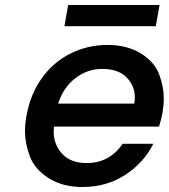

<svg xmlns="http://www.w3.org/2000/svg" viewBox="-20 -740 676 769"><path d="M619 -720 604 -635H238L253 -720ZM631 -289Q625 -258 617 -233H196Q195 -223 195 -213Q195 -161 229 -124Q263 -87 327 -87Q419 -87 471 -164H594Q556 -88 481.5 -39.5Q407 9 310 9Q231 9 175 -26.5Q119 -62 99.5 -114Q80 -166 80 -214Q80 -243 86 -276Q101 -361 146.5 -425.5Q192 -490 261 -525Q330 -560 411 -560Q489 -560 544 -526Q599 -492 617.5 -442Q636 -392 636 -347Q636 -319 631 -289ZM518 -325Q520 -338 520 -351Q520 -396 487 -430Q454 -464 389 -464Q330 -464 281.5 -426.5Q233 -389 213 -325Z"/></svg>

Font: Fz Poppins Med
Style: Italic
Weight: 500
Italic angle: -10°
Designer: Ninad Kale (Devanagari), Jonny Pinhorn (Latin)
Foundry: Indian Type Foundry
Version: Vit hóa bi Vntype.Com & FontZin.Com